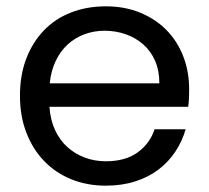

<svg xmlns="http://www.w3.org/2000/svg" viewBox="-20 -577 660 606"><path d="M310 -480Q277 -480 247 -469Q217 -458 194 -437Q171 -416 156 -385Q141 -354 137 -314H483Q483 -354 469.5 -385Q456 -416 432 -437Q408 -458 376.5 -469Q345 -480 310 -480ZM566 -169Q555 -131 533.5 -98.5Q512 -66 480.5 -42Q449 -18 407 -4.5Q365 9 314 9Q255 9 205.5 -11Q156 -31 120 -68Q84 -105 63.5 -157.5Q43 -210 43 -275Q43 -340 63 -392Q83 -444 118.5 -481Q154 -518 204 -537.5Q254 -557 314 -557Q374 -557 422.5 -537Q471 -517 505.5 -482Q540 -447 558.5 -399Q577 -351 577 -295Q577 -280 576.5 -267Q576 -254 574 -240H136Q139 -198 154 -166Q169 -134 193 -112.5Q217 -91 248 -79.5Q279 -68 314 -68Q376 -68 414.5 -96Q453 -124 468 -169Z"/></svg>

Font: Poppins
Style: Regular
Weight: 400
Designer: Ninad Kale (Devanagari), Jonny Pinhorn (Latin)
Foundry: Indian Type Foundry
Version: Version 3.002 2017